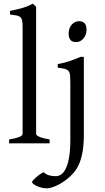

<svg xmlns="http://www.w3.org/2000/svg" viewBox="-20 -777 570 1041"><path d="M29.3 0V-21Q50.3 -24.4 64.5 -28.1Q78.6 -31.7 86.9 -35.4Q95.2 -39.1 98.9 -43Q102.5 -46.9 102.5 -50.8V-632.8Q102.5 -654.8 99.6 -667Q96.7 -679.2 88.9 -685.3Q81.1 -691.4 67.9 -693.6Q54.7 -695.8 34.2 -698.2V-717.8Q69.3 -724.6 98.6 -732.9Q127.9 -741.2 158.2 -756.8L175.8 -740.2V-50.8Q175.8 -43.5 192.4 -35.6Q209 -27.8 249 -21V0ZM449.2 -615.7Q449.2 -602.1 444.8 -589.8Q440.4 -577.6 432.9 -568.6Q425.3 -559.6 415 -554.2Q404.8 -548.8 393.1 -548.8Q371.1 -548.8 361.6 -561Q352.1 -573.2 352.1 -595.7Q352.1 -609.4 356.4 -621.6Q360.8 -633.8 368.4 -642.8Q376 -651.9 386.2 -657Q396.5 -662.1 408.2 -662.1Q449.2 -662.1 449.2 -615.7ZM434.6 -48.3Q434.6 7.8 427.5 47.1Q420.4 86.4 408 114Q395.5 141.6 378.4 160.6Q361.3 179.7 341.8 195.3Q328.6 205.6 314 214.6Q299.3 223.6 284.7 230.2Q270 236.8 257.1 240.5Q244.1 244.1 234.9 244.1Q219.7 244.1 205.3 240.5Q190.9 236.8 179.4 231.4Q168 226.1 160.9 220.2Q153.8 214.4 153.8 210.4Q153.8 206.1 160.9 198.5Q168 190.9 177.7 182.6Q187.5 174.3 198 167Q208.5 159.7 215.8 156.2Q231.4 169.9 248 174.1Q264.6 178.2 283.2 178.2Q297.4 178.2 311.3 169.2Q325.2 160.2 336.4 137.7Q347.7 115.2 354.5 76.7Q361.3 38.1 361.3 -21V-327.1Q361.3 -352.1 360.1 -367.2Q358.9 -382.3 352.5 -390.9Q346.2 -399.4 332.3 -403.3Q318.4 -407.2 293 -410.2V-429.7Q313.5 -433.1 329.3 -437.5Q345.2 -441.9 359.6 -446.5Q374 -451.2 387.5 -456.8Q400.9 -462.4 416.5 -468.8H434.6Z"/></svg>

Font: Akkhara
Style: Regular
Weight: 400
Designer: J. Victor Gaultney
Version: Version 1.00 June 13, 2006, initial release